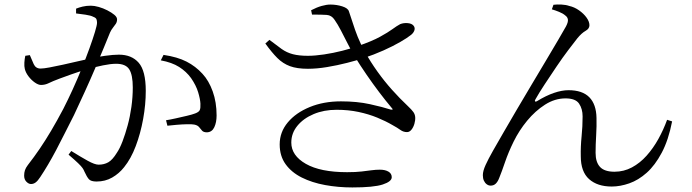

<svg xmlns="http://www.w3.org/2000/svg" viewBox="-20 -787 3040 843"><path d="M116 21Q106 21 96 11Q86 1 86 -16Q86 -29 89.5 -39.5Q93 -50 102 -62Q130 -98 154.5 -134Q179 -170 204.5 -213Q230 -256 258 -309Q278 -348 299 -394Q320 -440 339 -487Q358 -534 373 -575.5Q388 -617 397 -647Q406 -677 406 -687Q406 -696 403.5 -702.5Q401 -709 390 -713Q379 -719 355.5 -722.5Q332 -726 314 -728V-749Q326 -754 342.5 -758Q359 -762 379 -762Q394 -762 413.5 -756.5Q433 -751 451.5 -741.5Q470 -732 482 -722Q494 -712 494 -702Q494 -691 488.5 -682.5Q483 -674 476 -665.5Q469 -657 463 -644Q453 -619 436 -578Q419 -537 397.5 -486.5Q376 -436 352 -383.5Q328 -331 305 -282Q284 -241 264.5 -202Q245 -163 226.5 -128Q208 -93 190.5 -63.5Q173 -34 157 -10Q146 7 136.5 14Q127 21 116 21ZM404 10Q379 10 370 -0.5Q361 -11 351 -33Q348 -41 342.5 -49Q337 -57 323 -70.5Q309 -84 281 -108L293 -124Q333 -99 364.5 -81.5Q396 -64 413 -64Q437 -64 455.5 -74.5Q474 -85 493 -116Q506 -135 518 -166.5Q530 -198 540.5 -236.5Q551 -275 557 -318Q563 -361 563 -403Q563 -458 547.5 -482.5Q532 -507 490 -507Q466 -507 432 -500Q398 -493 361.5 -482.5Q325 -472 293 -460.5Q261 -449 242 -442Q210 -430 194 -422Q178 -414 160 -414Q148 -414 132.5 -425Q117 -436 105 -452Q93 -468 89 -484Q86 -496 87 -512Q88 -528 91 -542L111 -545Q119 -525 128 -505.5Q137 -486 158 -486Q172 -486 198 -491Q224 -496 256.5 -503Q289 -510 322.5 -518Q356 -526 385 -532Q406 -537 441.5 -542Q477 -547 502 -547Q558 -547 589 -511.5Q620 -476 620 -388Q620 -328 608.5 -264.5Q597 -201 576 -145.5Q555 -90 525 -53Q503 -25 472.5 -7.5Q442 10 404 10ZM889 -206Q874 -206 867.5 -213Q861 -220 854.5 -228.5Q848 -237 833 -240Q823 -242 801 -241.5Q779 -241 755.5 -239Q732 -237 715 -235L709 -259Q728 -262 752.5 -267.5Q777 -273 800.5 -278.5Q824 -284 837 -289Q853 -295 857 -303.5Q861 -312 860 -332Q859 -352 850 -382Q841 -412 819 -444Q798 -473 766.5 -493Q735 -513 686 -522L698 -546Q759 -537 799 -516.5Q839 -496 869 -463Q897 -433 914 -385.5Q931 -338 931 -280Q931 -250 921 -228.5Q911 -207 889 -206Z M1527 36Q1465 36 1407.5 25.5Q1350 15 1305 -7.5Q1260 -30 1234 -66Q1208 -102 1208 -153Q1208 -207 1243.5 -249.5Q1279 -292 1340 -317Q1401 -342 1477 -342Q1548 -342 1604.5 -329.5Q1661 -317 1695 -306Q1710 -303 1700 -313Q1673 -345 1645 -382Q1617 -419 1589.5 -459Q1562 -499 1536 -541Q1520 -569 1505.5 -597.5Q1491 -626 1477 -653Q1463 -680 1449 -700Q1436 -720 1414.5 -721.5Q1393 -723 1350 -723L1346 -742Q1371 -755 1392.5 -761Q1414 -767 1430 -767Q1458 -767 1483 -759Q1508 -751 1512 -737Q1521 -712 1529.5 -684.5Q1538 -657 1550.5 -625.5Q1563 -594 1583 -558Q1607 -515 1637 -473Q1667 -431 1701 -393Q1735 -355 1770 -322Q1788 -305 1795 -295Q1802 -285 1803 -273Q1804 -259 1799.5 -243.5Q1795 -228 1786.5 -217.5Q1778 -207 1767 -207Q1751 -207 1738 -216.5Q1725 -226 1703 -238Q1674 -255 1636.5 -270.5Q1599 -286 1554 -295.5Q1509 -305 1458 -305Q1402 -305 1357 -286Q1312 -267 1285.5 -234.5Q1259 -202 1259 -161Q1259 -104 1323 -67.5Q1387 -31 1504 -31Q1542 -31 1567.5 -34Q1593 -37 1611.5 -39.5Q1630 -42 1648 -42Q1671 -42 1685.5 -33.5Q1700 -25 1700 -9Q1700 10 1660.5 23Q1621 36 1527 36ZM1332 -485Q1284 -485 1253 -496.5Q1222 -508 1197.5 -532.5Q1173 -557 1145 -596L1163 -612Q1194 -588 1216.5 -572Q1239 -556 1266 -549Q1293 -542 1332 -542Q1363 -542 1403 -548Q1443 -554 1482.5 -564Q1522 -574 1552 -585Q1613 -606 1648.5 -625.5Q1684 -645 1703 -659Q1722 -673 1737 -681Q1752 -687 1770 -685.5Q1788 -684 1796 -674Q1803 -665 1799.5 -654Q1796 -643 1785 -634Q1769 -621 1737 -602.5Q1705 -584 1663.5 -565.5Q1622 -547 1577 -532Q1547 -522 1504 -511Q1461 -500 1416 -492.5Q1371 -485 1332 -485Z M2666 32Q2603 32 2566.5 -0.5Q2530 -33 2530 -101Q2529 -143 2533.5 -187.5Q2538 -232 2538 -276Q2538 -309 2522.5 -332Q2507 -355 2463 -355Q2416 -355 2373 -327.5Q2330 -300 2294.5 -257Q2259 -214 2235 -165Q2212 -118 2197.5 -75.5Q2183 -33 2172 -6Q2166 10 2157 19Q2148 28 2134 28Q2125 28 2117 22Q2109 16 2104.5 6Q2100 -4 2100 -18Q2100 -36 2112 -62.5Q2124 -89 2144.5 -125Q2165 -161 2191 -206Q2217 -251 2249 -305.5Q2281 -360 2314.5 -416Q2348 -472 2378 -522.5Q2408 -573 2431 -612Q2454 -651 2465 -671Q2475 -690 2473.5 -701Q2472 -712 2462 -719Q2452 -728 2434.5 -735Q2417 -742 2403 -746L2410 -766Q2425 -768 2445 -767Q2465 -766 2479 -761Q2502 -756 2522.5 -741.5Q2543 -727 2555.5 -709.5Q2568 -692 2568 -676Q2568 -661 2551 -651.5Q2534 -642 2515 -619Q2500 -600 2475 -567Q2450 -534 2423 -494Q2396 -454 2371 -416Q2346 -378 2331 -351Q2327 -345 2329.5 -342Q2332 -339 2338 -343Q2377 -367 2412 -379Q2447 -391 2476 -391Q2537 -391 2567.5 -360Q2598 -329 2599 -269Q2600 -234 2597.5 -192.5Q2595 -151 2595 -116Q2595 -75 2614.5 -54Q2634 -33 2678 -33Q2719 -33 2754.5 -52Q2790 -71 2819 -103.5Q2848 -136 2870.5 -176.5Q2893 -217 2909 -261L2931 -254Q2915 -172 2885.5 -116.5Q2856 -61 2819.5 -28.5Q2783 4 2743 18Q2703 32 2666 32Z"/></svg>

Font: Noto Serif TC
Style: Regular
Weight: 400
Designer: Ryoko NISHIZUKA  (kana & ideographs); Frank Grießhammer (Latin, Greek & Cyrillic); Wenlong ZHANG  (bopomofo); Sandoll Co
Foundry: Adobe
Version: Version 2.003-H1;hotconv 1.1.1;makeotfexe 2.6.0